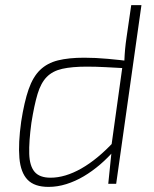

<svg xmlns="http://www.w3.org/2000/svg" viewBox="-20 -720 605 752"><path d="M310 -494Q354 -494 403 -489.5Q452 -485 499 -479L486 -452Q431 -455 393 -457Q355 -459 320 -459Q262 -459 224 -450.5Q186 -442 163 -418.5Q140 -395 127 -351.5Q114 -308 103 -239Q93 -165 94.5 -117.5Q96 -70 115.5 -47Q135 -24 178 -24Q235 -24 298.5 -60Q362 -96 427 -166L431 -135Q404 -103 372.5 -76Q341 -49 308 -29.5Q275 -10 240 1Q205 12 170 12Q115 12 88 -16Q61 -44 56 -101Q51 -158 63 -244Q75 -321 92 -370Q109 -419 137 -446Q165 -473 207 -483.5Q249 -494 310 -494ZM534 -700 435 0H404L417 -127L414 -132L460 -463L467 -480Q468 -506 470 -527.5Q472 -549 476 -576L494 -700Z"/></svg>

Font: Exo 2 ExtraLight
Style: Italic
Weight: 250
Italic angle: -8°
Designer: Natanael Gama
Foundry: Natanael Gama
Version: Version 2.010